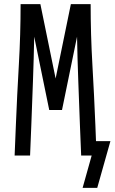

<svg xmlns="http://www.w3.org/2000/svg" viewBox="-20 -755 556 932"><path d="M381 157 425 0H374L368 -147Q364 -254 360 -361.5Q356 -469 354 -577L281 -221H219L146 -577Q144 -469 140 -361.5Q136 -254 132 -147L126 0H51L57 -147Q63 -294 71.5 -441Q80 -588 80 -735H176L250 -374L324 -735H420Q420 -588 428.5 -441Q437 -294 443 -147L446 -70H516L452 157Z"/></svg>

Font: Moesevka
Style: Regular
Weight: 400
Monospace: yes
Designer: Belleve Invis
Foundry: Belleve Invis
Version: Version 32.5.0; ttfautohint (v1.8.4)